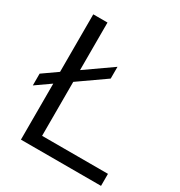

<svg xmlns="http://www.w3.org/2000/svg" viewBox="-174 -861 921 982"><g transform="rotate(30 286.5 -370.0)"><path d="M6 -270.5V-340L333.5 -569.5V-500ZM92 0V-740H176V-71H565V0Z"/></g></svg>

Font: Encode Sans SemiExpanded
Style: Regular
Weight: 400
Width: 6
Designer: Multiple Designers
Foundry: Impallari Type
Version: Version 3.002